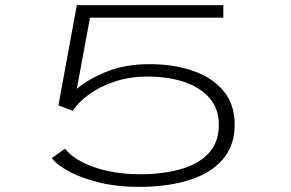

<svg xmlns="http://www.w3.org/2000/svg" viewBox="-20 -720 1140 751"><path d="M264.5 -286.5 208.5 -308 280.5 -700H853.5V-651H332L280.5 -372.5Q326 -411 397.8 -440Q469.5 -469 566 -469Q659.5 -469 734.8 -443Q810 -417 854 -364.5Q898 -312 898 -232.5Q898 -151 851.5 -96.8Q805 -42.5 720.5 -15.8Q636 11 521.5 11Q439.5 11 370.8 -5.5Q302 -22 253.2 -47.8Q204.5 -73.5 182.5 -101.5L234.5 -138.5Q267.5 -95 346.8 -66.8Q426 -38.5 528.5 -38.5Q616.5 -38.5 686 -58Q755.5 -77.5 795.8 -120.2Q836 -163 836 -232Q836 -294.5 799.5 -336.5Q763 -378.5 700.2 -399.5Q637.5 -420.5 559 -420.5Q487.5 -420.5 429 -401Q370.5 -381.5 328.5 -351Q286.5 -320.5 264.5 -286.5Z"/></svg>

Font: Trispace Expanded ExtraLight
Style: Regular
Weight: 200
Width: 7
Designer: Tyler Finck
Foundry: Etcetera Type Company
Version: Version 1.210; ttfautohint (v1.8.3)